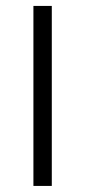

<svg xmlns="http://www.w3.org/2000/svg" viewBox="-20 -612 280 632"><path d="M90 -258V-592.5H150.5V-258ZM90 0V-333.5H150.5V0Z"/></svg>

Font: Anek Gujarati Medium Light
Style: Regular
Weight: 300
Version: Version 1.003